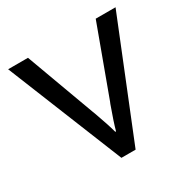

<svg xmlns="http://www.w3.org/2000/svg" viewBox="-138 -697 857 864"><g transform="rotate(-30 290.0 -265.0)"><path d="M11.2 -564.9H114.3L245.1 -209L250 -196.3Q276.4 -123.5 288.1 -80.1H292Q302.7 -120.6 331.5 -199.7L335.4 -209L466.3 -564.9H569.3L327.1 35.2H253.4Z"/></g></svg>

Font: FORM UDPGothic
Style: Regular
Weight: 400
Foundry: Pronama LLC
Version: Version 1.05101